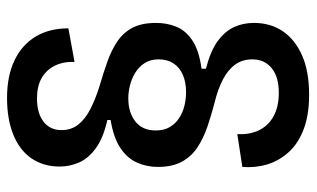

<svg xmlns="http://www.w3.org/2000/svg" viewBox="-192 -522 877 532"><g transform="rotate(-90 246.0 -255.5)"><path d="M250 163Q194 163 154.5 148Q115 133 91 106.5Q67 80 57 47Q47 14 50 -22L141 -36Q139 -2 151.5 24Q164 50 190.5 64.5Q217 79 255 79Q300 79 324 59Q348 39 348 6Q348 -22 333.5 -42Q319 -62 292 -76Q265 -90 228 -99Q193 -108 161 -119Q129 -130 104 -146.5Q79 -163 64.5 -189.5Q50 -216 50 -256Q50 -287 62 -314Q74 -341 102.5 -360Q131 -379 180 -387V-396Q131 -407 102.5 -427.5Q74 -448 62.5 -474Q51 -500 51 -528Q51 -573 73.5 -606Q96 -639 139 -656.5Q182 -674 241 -674Q302 -674 345 -653.5Q388 -633 411 -595Q434 -557 434 -504L341 -487Q342 -519 330 -542.5Q318 -566 295.5 -578.5Q273 -591 240 -591Q199 -591 175.5 -573Q152 -555 152 -523Q152 -496 167.5 -476.5Q183 -457 210.5 -443Q238 -429 273 -418Q311 -407 343 -395.5Q375 -384 399 -367.5Q423 -351 436 -325.5Q449 -300 449 -261Q449 -231 438.5 -205Q428 -179 400.5 -160.5Q373 -142 322 -135V-123Q372 -110 399 -90Q426 -70 437.5 -45Q449 -20 449 10Q449 56 426 90Q403 124 359 143.5Q315 163 250 163ZM257 -178Q285 -178 305.5 -187Q326 -196 337 -213Q348 -230 348 -254Q348 -277 337.5 -293Q327 -309 310.5 -319Q294 -329 275.5 -333.5Q257 -338 240 -338Q201 -338 176 -318.5Q151 -299 151 -262Q151 -239 160.5 -223Q170 -207 185.5 -197Q201 -187 219.5 -182.5Q238 -178 257 -178Z"/></g></svg>

Font: Bricolage Grotesque SemiCondensed Medium
Style: Regular
Weight: 500
Width: 4
Designer: Mathieu Triay
Foundry: Atelier Triay
Version: Version 1.001;gftools[0.9.33.dev8+g029e19f]